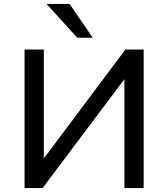

<svg xmlns="http://www.w3.org/2000/svg" viewBox="-20 -957 857 977"><path d="M105 0V-705H203V-152H204L618 -705H711V0H613V-554L197 0ZM373 -765 217 -937H334L452 -765Z"/></svg>

Font: Nunito Sans 7pt Medium
Style: Regular
Weight: 500
Designer: Vernon Adams
Foundry: Vernon Adams
Version: Version 3.101;gftools[0.9.27]